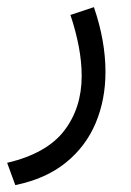

<svg xmlns="http://www.w3.org/2000/svg" viewBox="-20 -270 375 551"><path d="M23.9 261.2 0.5 197.3Q114.3 170.4 164.3 105Q214.4 39.6 214.4 -51.8Q214.4 -92.3 206.1 -136.2Q197.8 -180.2 182.1 -227.1L249.5 -249.5Q282.7 -152.8 282.7 -63.5Q282.7 16.1 254.6 83Q226.6 149.9 169.2 196.5Q111.8 243.2 23.9 261.2Z"/></svg>

Font: Vazirmatn UI NL Light
Style: Regular
Weight: 300
Designer: Saber Rastikerdar
Foundry: Saber Rastikerdar
Version: Version 33.003